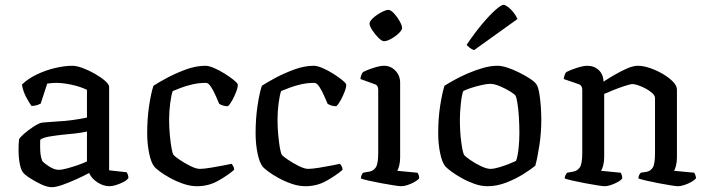

<svg xmlns="http://www.w3.org/2000/svg" viewBox="-20 -773 2930 797"><path d="M195 4Q176 4 150.5 -8Q125 -20 103 -34.5Q81 -49 75 -58Q67 -68 62 -93.5Q57 -119 57 -151Q57 -175 59 -194Q61 -201 78.5 -216.5Q96 -232 118 -246.5Q140 -261 154 -264Q162 -265 179.5 -266Q197 -267 219 -269Q247 -270 280 -274.5Q313 -279 341 -285V-400Q315 -413 278.5 -421Q242 -429 213 -429Q203 -429 193.5 -428Q184 -427 176 -426L149 -343Q145 -341 136.5 -337.5Q128 -334 111 -333Q102 -345 89 -369Q76 -393 71 -422Q97 -447 134 -464.5Q171 -482 210 -491Q249 -500 281 -500Q297 -500 322 -491Q347 -482 372.5 -467.5Q398 -453 415.5 -438Q433 -423 433 -412V-66L506 -58Q508 -55 510.5 -48.5Q513 -42 513 -34Q507 -25 492.5 -17.5Q478 -10 462 -5Q446 0 435 0Q409 0 384.5 -16Q360 -32 350 -55Q326 -42 296 -28.5Q266 -15 239 -5.5Q212 4 195 4ZM225 -68Q236 -68 258.5 -74Q281 -80 304 -88Q327 -96 341 -103V-227Q318 -222 292 -219Q266 -216 242 -214Q214 -211 186.5 -206.5Q159 -202 147 -193Q146 -174 147 -148.5Q148 -123 156 -104Q165 -94 185.5 -81Q206 -68 225 -68Z M798 0Q770 0 741 -10Q712 -20 686.5 -34Q661 -48 643 -61.5Q625 -75 620 -82Q607 -98 599 -137Q591 -176 591 -220Q591 -281 599 -334Q607 -387 617 -417Q635 -429 671 -448.5Q707 -468 750 -484Q793 -500 833 -500Q847 -500 869 -490.5Q891 -481 912.5 -467.5Q934 -454 949.5 -441.5Q965 -429 967 -423Q968 -412 961 -393.5Q954 -375 944.5 -357.5Q935 -340 926 -332Q906 -332 890 -342Q884 -356 875 -376.5Q866 -397 855.5 -413Q845 -429 835 -429Q805 -429 777.5 -422.5Q750 -416 728.5 -407.5Q707 -399 697 -395Q691 -379 686.5 -344.5Q682 -310 682 -276Q682 -244 685 -212.5Q688 -181 692 -158Q696 -135 701 -129Q705 -124 725.5 -110Q746 -96 770 -84Q794 -72 809 -72Q825 -72 853 -76.5Q881 -81 906.5 -86Q932 -91 941 -93Q944 -90 948 -83.5Q952 -77 952 -68Q924 -44 884.5 -22Q845 0 798 0Z M1248 0Q1220 0 1191 -10Q1162 -20 1136.5 -34Q1111 -48 1093 -61.5Q1075 -75 1070 -82Q1057 -98 1049 -137Q1041 -176 1041 -220Q1041 -281 1049 -334Q1057 -387 1067 -417Q1085 -429 1121 -448.5Q1157 -468 1200 -484Q1243 -500 1283 -500Q1297 -500 1319 -490.5Q1341 -481 1362.5 -467.5Q1384 -454 1399.5 -441.5Q1415 -429 1417 -423Q1418 -412 1411 -393.5Q1404 -375 1394.5 -357.5Q1385 -340 1376 -332Q1356 -332 1340 -342Q1334 -356 1325 -376.5Q1316 -397 1305.5 -413Q1295 -429 1285 -429Q1255 -429 1227.5 -422.5Q1200 -416 1178.5 -407.5Q1157 -399 1147 -395Q1141 -379 1136.5 -344.5Q1132 -310 1132 -276Q1132 -244 1135 -212.5Q1138 -181 1142 -158Q1146 -135 1151 -129Q1155 -124 1175.5 -110Q1196 -96 1220 -84Q1244 -72 1259 -72Q1275 -72 1303 -76.5Q1331 -81 1356.5 -86Q1382 -91 1391 -93Q1394 -90 1398 -83.5Q1402 -77 1402 -68Q1374 -44 1334.5 -22Q1295 0 1248 0Z M1646 0Q1638 0 1615.5 -3.5Q1593 -7 1565.5 -12Q1538 -17 1513.5 -22.5Q1489 -28 1478 -32Q1478 -39 1481 -46Q1484 -53 1487 -56L1515 -61Q1531 -64 1540.5 -79Q1550 -94 1550 -139V-400Q1550 -408 1547 -414.5Q1544 -421 1534 -424L1476 -445Q1477 -455 1480.5 -463Q1484 -471 1487 -474Q1504 -483 1531 -491.5Q1558 -500 1574 -500Q1602 -500 1621.5 -479.5Q1641 -459 1641 -430V-120Q1641 -100 1637 -85Q1633 -70 1629 -64L1713 -56Q1716 -52 1718 -46.5Q1720 -41 1720 -33Q1714 -25 1700.5 -17.5Q1687 -10 1672 -5Q1657 0 1646 0ZM1574 -602Q1565 -602 1551 -616Q1537 -630 1525.5 -647.5Q1514 -665 1514 -675Q1514 -685 1529 -698.5Q1544 -712 1563 -722Q1582 -732 1592 -732Q1602 -732 1615.5 -717.5Q1629 -703 1639 -685Q1649 -667 1649 -657Q1649 -648 1635.5 -635Q1622 -622 1604 -612Q1586 -602 1574 -602Z M2003 0Q1977 0 1949 -10Q1921 -20 1896 -34Q1871 -48 1853 -61.5Q1835 -75 1828 -83Q1815 -99 1807 -137.5Q1799 -176 1799 -220Q1799 -281 1807 -333Q1815 -385 1825 -417Q1839 -426 1864 -440Q1889 -454 1920 -467.5Q1951 -481 1983.5 -490.5Q2016 -500 2045 -500Q2063 -500 2087 -492Q2111 -484 2136 -471.5Q2161 -459 2180 -446.5Q2199 -434 2206 -424Q2214 -413 2218.5 -386.5Q2223 -360 2225 -330Q2227 -300 2227 -277Q2227 -222 2219 -169.5Q2211 -117 2202 -85Q2185 -71 2153.5 -51Q2122 -31 2082.5 -15.5Q2043 0 2003 0ZM2016 -72Q2030 -72 2052 -78.5Q2074 -85 2094 -93Q2114 -101 2122 -105Q2129 -123 2132.5 -156Q2136 -189 2136 -220Q2136 -252 2134 -285.5Q2132 -319 2128 -344Q2124 -369 2120 -376Q2116 -382 2097.5 -393.5Q2079 -405 2055.5 -415Q2032 -425 2014 -425Q2002 -425 1979.5 -420Q1957 -415 1935.5 -408Q1914 -401 1903 -395Q1897 -380 1893 -343.5Q1889 -307 1889 -277Q1889 -224 1895 -181Q1901 -138 1907 -129Q1912 -123 1932 -109Q1952 -95 1976 -83.5Q2000 -72 2016 -72ZM1948 -565Q1938 -568 1929.5 -575Q1921 -582 1917 -587Q1950 -636 1981.5 -673.5Q2013 -711 2037 -732Q2061 -753 2070 -753Q2077 -753 2089 -744Q2101 -735 2112 -721Q2123 -707 2128 -694Z M2491 0Q2483 0 2461 -3.5Q2439 -7 2411.5 -12Q2384 -17 2360 -22.5Q2336 -28 2324 -32Q2324 -39 2327.5 -46Q2331 -53 2334 -56L2361 -61Q2377 -64 2387 -78.5Q2397 -93 2397 -139V-400Q2397 -408 2393.5 -414.5Q2390 -421 2381 -424L2320 -445Q2322 -457 2324.5 -463.5Q2327 -470 2331 -474Q2348 -483 2375 -491.5Q2402 -500 2418 -500Q2447 -500 2466 -481.5Q2485 -463 2485 -434Q2508 -449 2534 -464Q2560 -479 2584.5 -489.5Q2609 -500 2628 -500Q2650 -500 2678 -490.5Q2706 -481 2731.5 -466Q2757 -451 2773.5 -434Q2790 -417 2790 -401V-120Q2790 -100 2786 -85Q2782 -70 2778 -64L2862 -56Q2864 -52 2866.5 -46Q2869 -40 2869 -33Q2863 -25 2849.5 -17.5Q2836 -10 2820.5 -5Q2805 0 2795 0Q2787 0 2765 -3.5Q2743 -7 2716.5 -12Q2690 -17 2666 -22.5Q2642 -28 2630 -32Q2630 -41 2633.5 -47Q2637 -53 2640 -56L2665 -60Q2680 -63 2689.5 -77Q2699 -91 2699 -139V-366Q2699 -376 2687.5 -386.5Q2676 -397 2660 -405.5Q2644 -414 2629 -419Q2614 -424 2606 -424Q2597 -424 2572.5 -416Q2548 -408 2523.5 -398Q2499 -388 2488 -383V-122Q2488 -102 2484 -86.5Q2480 -71 2475 -64L2557 -56Q2559 -52 2561 -46Q2563 -40 2563 -33Q2558 -25 2544.5 -17.5Q2531 -10 2516 -5Q2501 0 2491 0Z"/></svg>

Font: Texturina
Style: Regular
Weight: 400
Designer: Guillermo Torres Carreño
Foundry: Omnibus-Type
Version: Version 1.002; ttfautohint (v1.8.3)